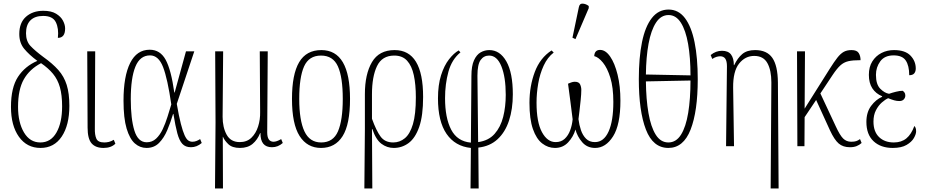

<svg xmlns="http://www.w3.org/2000/svg" viewBox="-20 -826 5227 1085"><path d="M209 10Q132 10 87 -53Q42 -116 42 -222Q42 -331 81.5 -391.5Q121 -452 191 -482Q144 -517 116.5 -550.5Q89 -584 89 -634Q89 -698 127 -731.5Q165 -765 225 -765Q270 -765 297 -748.5Q324 -732 336 -709Q348 -686 348 -665Q348 -612 307 -612Q313 -665 295.5 -700.5Q278 -736 224 -736Q177 -736 152 -711Q127 -686 127 -638Q127 -593 152.5 -566Q178 -539 225 -504Q277 -467 309.5 -430.5Q342 -394 357 -346Q372 -298 372 -228Q372 -119 329 -54.5Q286 10 209 10ZM208 -21Q267 -21 299 -77Q331 -133 331 -225Q331 -289 318.5 -333Q306 -377 279.5 -409Q253 -441 212 -469Q147 -435 114.5 -377.5Q82 -320 82 -222Q82 -134 115.5 -77.5Q149 -21 208 -21Z M565 10Q520 10 497.5 -16Q475 -42 475 -105L473 -536H518L516 -101Q515 -64 524.5 -42.5Q534 -21 569 -21Q582 -21 595 -24Q608 -27 623 -36L632 -14Q608 10 565 10Z M808 10Q771 10 742 -15.5Q713 -41 695.5 -99.5Q678 -158 678 -257Q678 -395 715.5 -470Q753 -545 826 -545Q885 -545 916 -488.5Q947 -432 965 -303H967L1031 -536H1078L979 -239Q991 -169 1002 -126.5Q1013 -84 1023 -62Q1033 -40 1043.5 -32.5Q1054 -25 1067 -25Q1079 -25 1089.5 -29Q1100 -33 1111 -40L1120 -18Q1092 6 1059 6Q1028 6 1010.5 -13Q993 -32 982 -73Q971 -114 960 -182H958Q944 -135 925.5 -91Q907 -47 879 -18.5Q851 10 808 10ZM809 -22Q840 -22 862 -42.5Q884 -63 899.5 -96Q915 -129 926.5 -166Q938 -203 948 -236Q927 -381 901.5 -447Q876 -513 828 -513Q771 -513 745 -449Q719 -385 719 -266Q719 -154 739.5 -88Q760 -22 809 -22Z M1195 239 1198 -134 1196 -536H1241L1238 -166Q1238 -106 1261 -64.5Q1284 -23 1335 -23Q1375 -23 1400.5 -47.5Q1426 -72 1438.5 -111Q1451 -150 1450 -193L1448 -536H1493L1490 -78Q1490 -25 1526 -25Q1534 -25 1544.5 -28.5Q1555 -32 1569 -40L1578 -18Q1551 6 1517 6Q1451 6 1452 -74H1450Q1435 -36 1407.5 -13Q1380 10 1336 10Q1292 10 1270 -11.5Q1248 -33 1240 -53H1239L1240 239Z M1794 10Q1716 10 1673 -57.5Q1630 -125 1630 -267Q1630 -406 1670.5 -474.5Q1711 -543 1796 -543Q1958 -543 1958 -267Q1958 -123 1916 -56.5Q1874 10 1794 10ZM1795 -21Q1863 -21 1890 -84Q1917 -147 1917 -267Q1917 -390 1889.5 -451Q1862 -512 1794 -512Q1726 -512 1698.5 -451Q1671 -390 1671 -267Q1671 -146 1700.5 -83.5Q1730 -21 1795 -21Z M2039 239 2042 -96V-294Q2042 -407 2082 -475Q2122 -543 2210 -543Q2371 -543 2371 -278Q2371 -172 2349 -109Q2327 -46 2289.5 -18Q2252 10 2205 10Q2167 10 2135.5 -13.5Q2104 -37 2084 -97H2082L2084 239ZM2202 -21Q2239 -21 2268 -45Q2297 -69 2313.5 -124.5Q2330 -180 2330 -276Q2330 -348 2318.5 -401Q2307 -454 2280.5 -483Q2254 -512 2208 -512Q2139 -512 2110.5 -452.5Q2082 -393 2082 -293V-155Q2106 -88 2130.5 -54.5Q2155 -21 2202 -21Z M2639 239 2641 10Q2552 1 2503.5 -69.5Q2455 -140 2455 -270Q2455 -346 2472.5 -401Q2490 -456 2517.5 -491Q2545 -526 2572 -541L2582 -530Q2533 -490 2514 -420.5Q2495 -351 2495 -271Q2495 -160 2529.5 -93.5Q2564 -27 2641 -20L2644 -397Q2644 -453 2658.5 -485Q2673 -517 2696 -530Q2719 -543 2745 -543Q2805 -543 2841.5 -479Q2878 -415 2878 -293Q2878 -210 2856.5 -144.5Q2835 -79 2791.5 -39Q2748 1 2683 8L2685 239ZM2678 -398 2682 -23Q2741 -31 2775 -69.5Q2809 -108 2823.5 -165.5Q2838 -223 2838 -290Q2838 -390 2813.5 -451Q2789 -512 2744 -512Q2714 -512 2696 -487Q2678 -462 2678 -398Z M3116 10Q3077 10 3044 -15.5Q3011 -41 2991.5 -97Q2972 -153 2972 -245Q2972 -339 3002 -419Q3032 -499 3097 -541L3109 -529Q3074 -502 3052.5 -455.5Q3031 -409 3021.5 -354Q3012 -299 3012 -246Q3012 -136 3042.5 -79.5Q3073 -23 3120 -23Q3151 -23 3171 -41.5Q3191 -60 3202 -89.5Q3213 -119 3216 -152Q3210 -200 3203.5 -251Q3197 -302 3190 -353Q3197 -356 3207.5 -360Q3218 -364 3228 -364Q3251 -364 3258 -349.5Q3265 -335 3265 -318Q3265 -295 3261.5 -261.5Q3258 -228 3254.5 -197.5Q3251 -167 3249 -153Q3253 -120 3263 -90.5Q3273 -61 3292 -42Q3311 -23 3342 -23Q3392 -23 3419 -82.5Q3446 -142 3446 -250Q3446 -332 3429 -387Q3412 -442 3387 -472.5Q3362 -503 3338 -509Q3340 -544 3371 -544Q3402 -544 3428 -506.5Q3454 -469 3470 -404Q3486 -339 3486 -257Q3486 -121 3444.5 -55.5Q3403 10 3343 10Q3298 10 3270 -22.5Q3242 -55 3232 -94Q3220 -53 3190.5 -21.5Q3161 10 3116 10ZM3232 -605 3215 -613 3251 -785Q3255 -807 3273.5 -805.5Q3292 -804 3307 -792V-780Z M3757 10Q3670 10 3630 -94Q3590 -198 3590 -379Q3590 -500 3608 -588Q3626 -676 3663.5 -724Q3701 -772 3758 -772Q3814 -772 3850.5 -724Q3887 -676 3905 -587.5Q3923 -499 3923 -378Q3923 -197 3882.5 -93.5Q3842 10 3757 10ZM3882 -400Q3882 -501 3868.5 -578Q3855 -655 3827.5 -698Q3800 -741 3758 -741Q3715 -741 3687 -698Q3659 -655 3645 -579Q3631 -503 3630 -405ZM3757 -21Q3801 -21 3828.5 -65Q3856 -109 3869 -188Q3882 -267 3882 -371L3630 -366Q3631 -265 3644.5 -187Q3658 -109 3685.5 -65Q3713 -21 3757 -21Z M4335 239 4339 -360Q4339 -429 4316.5 -469.5Q4294 -510 4242 -510Q4191 -510 4156.5 -466.5Q4122 -423 4123 -330L4128 0H4083L4088 -451Q4088 -481 4078.5 -494.5Q4069 -508 4050 -508Q4041 -508 4030 -505Q4019 -502 4005 -493L3996 -515Q4025 -539 4060 -539Q4095 -539 4111 -518Q4127 -497 4127 -458H4129Q4148 -498 4174.5 -520.5Q4201 -543 4247 -543Q4314 -543 4344.5 -499Q4375 -455 4376 -360L4380 239Z M4486 0 4484 -536H4529L4527 -212L4670 -439Q4694 -477 4712 -500Q4730 -523 4748 -533Q4766 -543 4792 -543Q4822 -543 4832.5 -526.5Q4843 -510 4843 -486Q4799 -486 4773.5 -480Q4748 -474 4728.5 -456Q4709 -438 4685 -402L4616 -298L4703 -112Q4726 -62 4744.5 -43.5Q4763 -25 4790 -25Q4808 -25 4818.5 -28.5Q4829 -32 4840 -40L4849 -18Q4837 -7 4821 -0.5Q4805 6 4783 6Q4744 6 4719.5 -15Q4695 -36 4670 -90L4592 -261L4527 -164L4526 0Z M5025 10Q4957 10 4916.5 -28Q4876 -66 4876 -137Q4876 -192 4903 -228Q4930 -264 4965 -279V-282Q4929 -297 4909.5 -327Q4890 -357 4890 -403Q4890 -448 4909.5 -479Q4929 -510 4961 -526.5Q4993 -543 5032 -543Q5095 -543 5125 -512Q5155 -481 5155 -439Q5155 -422 5146.5 -411.5Q5138 -401 5118 -401Q5118 -455 5098.5 -484Q5079 -513 5030 -513Q4979 -513 4954.5 -479.5Q4930 -446 4930 -403Q4930 -349 4954.5 -324.5Q4979 -300 5004 -296Q5021 -302 5043 -307.5Q5065 -313 5081 -313Q5086 -310 5091 -303.5Q5096 -297 5096 -286Q5096 -274 5087.5 -264.5Q5079 -255 5062 -255Q5048 -255 5033.5 -259Q5019 -263 4999 -271Q4983 -264 4963.5 -247Q4944 -230 4930 -203Q4916 -176 4916 -139Q4916 -82 4947.5 -51.5Q4979 -21 5031 -21Q5074 -21 5102 -44Q5130 -67 5147 -114Q5151 -110 5154 -103.5Q5157 -97 5157 -84Q5157 -68 5144.5 -46Q5132 -24 5103 -7Q5074 10 5025 10Z"/></svg>

Font: Noto Serif ExtraCondensed ExtraLight
Style: Regular
Weight: 200
Width: 2
Designer: Monotype Design Team
Foundry: Monotype Imaging Inc.
Version: Version 2.015